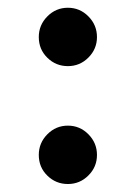

<svg xmlns="http://www.w3.org/2000/svg" viewBox="-20 -473 349 493"><path d="M79.6 -377.9Q79.6 -408.7 101.6 -430.9Q123.5 -453.1 154.3 -453.1Q185.1 -453.1 207 -430.9Q229 -408.7 229 -377.9Q229 -347.2 207 -325.2Q185.1 -303.2 154.3 -303.2Q123.5 -303.2 101.6 -324.7Q79.6 -346.2 79.6 -377.9ZM79.6 -75.2Q79.6 -106 101.6 -128.2Q123.5 -150.4 154.3 -150.4Q185.1 -150.4 207 -128.2Q229 -106 229 -75.2Q229 -44.4 207 -22.5Q185.1 -0.5 154.3 -0.5Q123.5 -0.5 101.6 -22Q79.6 -43.5 79.6 -75.2Z"/></svg>

Font: Vazir Medium FD-WOL-UI
Style: Medium-FD-WOL-UI
Weight: 500
Designer: Saber Rastikerdar
Foundry: Saber Rastikerdar
Version: Version 30.0.0